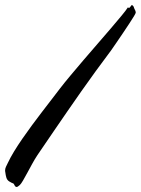

<svg xmlns="http://www.w3.org/2000/svg" viewBox="-90 -723 560 764"><path d="M339.8 -505.9Q317.9 -477.1 290.3 -439Q262.7 -400.9 233.9 -360.1Q205.1 -319.3 177 -278.3Q148.9 -237.3 125 -202.6Q101.1 -168 83.7 -142.1Q66.4 -116.2 59.1 -106Q48.3 -89.8 38.1 -71Q27.8 -52.2 18.6 -35.2Q9.3 -18.1 1.7 -4.9Q-5.9 8.3 -11.2 13.2Q-15.1 16.1 -18.1 18.6Q-21 21 -23.9 21Q-28.8 21 -32.2 14.2Q-34.2 9.8 -35.2 8.5Q-36.1 7.3 -38.1 6.6Q-40 5.9 -43.5 4.4Q-46.9 2.9 -53.2 -1Q-61.5 -6.3 -64.5 -15.6Q-67.4 -24.9 -68.8 -37.1Q-68.8 -38.6 -69.3 -40Q-69.8 -41.5 -69.8 -43Q-69.8 -52.2 -66.4 -59.1Q-63 -65.9 -59.1 -74.2Q-49.3 -95.2 -34.2 -120.1Q-19 -145 -1 -171.1Q17.1 -197.3 37.1 -224.4Q57.1 -251.5 76.9 -277.3Q96.7 -303.2 115.2 -327.1Q133.8 -351.1 148.9 -371.1Q165 -392.1 189.5 -421.4Q213.9 -450.7 241.7 -483.2Q269.5 -515.6 298.3 -548.8Q327.1 -582 351.6 -610.6Q376 -639.2 393.6 -660.4Q411.1 -681.6 417 -690.9Q418.5 -693.8 419.9 -693.8Q420.9 -693.8 421.1 -692.4Q421.4 -690.9 422.9 -690.9Q423.8 -690.9 426.8 -693.8Q430.7 -697.8 432.1 -700.4Q433.6 -703.1 435.1 -703.1Q436 -703.1 439 -700.2Q440.9 -697.8 441.7 -696.5Q442.4 -695.3 442.6 -694.3Q442.9 -693.4 443.4 -691.4Q443.8 -689.5 445.8 -686Q450.2 -679.2 450.2 -672.9Q450.2 -670.4 442.9 -658.2Q435.5 -646 424.1 -628.7Q412.6 -611.3 399.2 -591.3Q385.7 -571.3 373.5 -553.5Q361.3 -535.6 352.1 -522.5Q342.8 -509.3 339.8 -505.9Z"/></svg>

Font: Oregano
Style: Italic
Weight: 400
Italic angle: -12°
Designer: Astigmatic (AOETI)
Foundry: Astigmatic (AOETI)
Version: Version 1.000